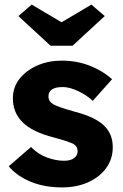

<svg xmlns="http://www.w3.org/2000/svg" viewBox="-20 -806 535 836"><path d="M250 10Q173 10 113 -15Q53 -40 18 -82L115 -166Q146 -134 185 -120Q224 -106 259 -106Q287 -106 302.5 -117.5Q318 -129 318 -148Q318 -168 300 -179Q282 -189 216 -207Q121 -231 78 -274Q36 -316 36 -378Q36 -427 66 -464Q96 -501 144 -521.5Q192 -542 248 -542Q314 -542 370.5 -520Q427 -498 468 -461L384 -367Q357 -392 320 -409.5Q283 -427 253 -427Q191 -427 191 -386Q191 -365 212 -352Q222 -346 244 -338.5Q266 -331 304 -320Q351 -308 385 -291.5Q419 -275 439 -253Q471 -218 471 -165Q471 -114 442.5 -74.5Q414 -35 364 -12.5Q314 10 250 10ZM200 -607 60 -736 118 -786 248 -709 378 -786 436 -736 296 -607Z"/></svg>

Font: Lexend Deca
Style: Bold
Weight: 700
Designer: Bonnie Shaver-Troup, Thomas Jockin
Foundry: Lexend
Version: Version 1.008; ttfautohint (v1.8.4.7-5d5b)